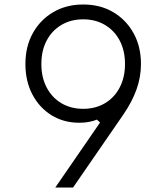

<svg xmlns="http://www.w3.org/2000/svg" viewBox="-20 -834 740 854"><path d="M350 -814Q426 -814 483.5 -780Q541 -746 574 -686.5Q607 -627 607 -549Q607 -492 587.5 -437Q568 -382 529 -325L305 0H226L425 -289L411 -302Q397 -296 377 -292Q357 -288 333 -288Q263 -288 209 -321.5Q155 -355 124 -414Q93 -473 93 -549Q93 -627 126 -686.5Q159 -746 217 -780Q275 -814 350 -814ZM536 -549Q536 -609 512.5 -653.5Q489 -698 447 -723Q405 -748 350 -748Q295 -748 253 -723Q211 -698 187.5 -653.5Q164 -609 164 -549Q164 -490 187.5 -445Q211 -400 253 -375Q295 -350 350 -350Q405 -350 447 -375Q489 -400 512.5 -445Q536 -490 536 -549Z"/></svg>

Font: Martian Mono SemiExpanded ExtraLight
Style: Regular
Weight: 250
Monospace: yes
Version: Version 0.930